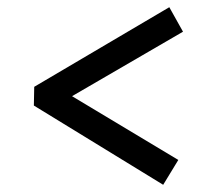

<svg xmlns="http://www.w3.org/2000/svg" viewBox="-20 -551 622 533"><path d="M433 -38 74 -258 75 -310 450 -531 488 -463 180 -284 475 -107Z"/></svg>

Font: Literata 18pt SemiBold
Style: Italic
Weight: 600
Italic angle: -2°
Designer: Latin by Veronika Burian and Jose Scaglione. Greek by Irene Vlachou. Cyrillic by Vera Evstafieva
Foundry: TypeTogether
Version: Version 3.103;gftools[0.9.29]